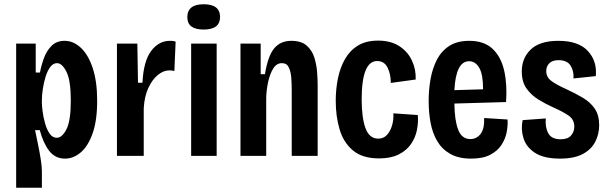

<svg xmlns="http://www.w3.org/2000/svg" viewBox="-20 -733 2863 903"><path d="M56 150V-528H148V-392H168Q174 -425 186.5 -459.5Q199 -494 222.5 -517.5Q246 -541 284 -541Q325 -541 360 -508.5Q395 -476 416 -413Q437 -350 437 -259Q437 -166 415.5 -105.5Q394 -45 359.5 -16Q325 13 286 13Q239 13 211 -24Q183 -61 167 -121H145Q152 -87 159.5 -50.5Q167 -14 172 18.5Q177 51 177 71V150ZM247 -85Q272 -85 292.5 -125Q313 -165 313 -260Q313 -355 292.5 -395.5Q272 -436 248 -436Q230 -436 216.5 -418Q203 -400 194.5 -372.5Q186 -345 181.5 -315.5Q177 -286 177 -263V-249Q177 -235 180.5 -208Q184 -181 192 -152.5Q200 -124 213.5 -104.5Q227 -85 247 -85Z M530 0V-528H626L629 -344H650Q655 -446 691 -493.5Q727 -541 779 -541Q785 -541 792 -540.5Q799 -540 806 -537L800 -399Q789 -402 776 -402Q749 -402 722.5 -380.5Q696 -359 677.5 -319Q659 -279 656 -223V0Z M879 0V-528H999V0ZM938 -594Q861 -594 861 -652Q861 -713 938 -713Q1015 -713 1015 -653Q1015 -594 938 -594Z M1111 0V-528H1206V-384H1226Q1240 -470 1269.5 -505.5Q1299 -541 1350 -541Q1397 -541 1422.5 -518.5Q1448 -496 1458.5 -462Q1469 -428 1471.5 -393Q1474 -358 1474 -334V0H1352V-310Q1352 -337 1350 -366Q1348 -395 1338.5 -415.5Q1329 -436 1306 -436Q1281 -436 1265.5 -411.5Q1250 -387 1241.5 -349.5Q1233 -312 1232 -273V0Z M1763 12Q1685 12 1640.5 -25Q1596 -62 1577.5 -123.5Q1559 -185 1559 -259Q1559 -314 1569.5 -365Q1580 -416 1603 -456Q1626 -496 1664 -519Q1702 -542 1758 -542Q1818 -542 1858 -516Q1898 -490 1917.5 -448Q1937 -406 1935 -359L1818 -343Q1818 -385 1802.5 -415.5Q1787 -446 1754 -446Q1681 -446 1681 -266Q1681 -179 1699 -130Q1717 -81 1759 -81Q1784 -81 1800 -98.5Q1816 -116 1824 -143.5Q1832 -171 1830 -200L1945 -192Q1948 -158 1941 -122Q1934 -86 1913 -55.5Q1892 -25 1855 -6.5Q1818 12 1763 12Z M2196 13Q2137 13 2098 -9Q2059 -31 2036.5 -69Q2014 -107 2005 -156Q1996 -205 1996 -258Q1996 -311 2005 -361.5Q2014 -412 2035 -452.5Q2056 -493 2093 -517Q2130 -541 2187 -541Q2257 -541 2297 -503Q2337 -465 2351.5 -399.5Q2366 -334 2360 -253L2117 -246Q2118 -166 2135 -122.5Q2152 -79 2192 -79Q2222 -79 2240.5 -103.5Q2259 -128 2257 -178L2367 -171Q2369 -143 2363 -111.5Q2357 -80 2338.5 -51.5Q2320 -23 2285.5 -5Q2251 13 2196 13ZM2186 -445Q2124 -445 2117 -309L2252 -313Q2252 -383 2234 -414Q2216 -445 2186 -445Z M2614 13Q2538 13 2496.5 -14Q2455 -41 2442 -83Q2429 -125 2438 -168L2547 -176Q2543 -135 2558.5 -106.5Q2574 -78 2616 -78Q2651 -78 2666 -96Q2681 -114 2681 -137Q2681 -171 2654 -189.5Q2627 -208 2584 -227Q2548 -243 2513.5 -264Q2479 -285 2456.5 -316.5Q2434 -348 2434 -397Q2434 -460 2476.5 -500.5Q2519 -541 2606 -541Q2701 -541 2745 -493Q2789 -445 2782 -375L2677 -364Q2680 -397 2664 -423.5Q2648 -450 2607 -450Q2578 -450 2563.5 -435.5Q2549 -421 2549 -399Q2549 -370 2573.5 -352Q2598 -334 2643 -314Q2686 -294 2721.5 -273Q2757 -252 2777.5 -221.5Q2798 -191 2798 -144Q2798 -103 2780 -67Q2762 -31 2721.5 -9Q2681 13 2614 13Z"/></svg>

Font: Bricolage Grotesque 10pt Condensed SemiBold
Style: Regular
Weight: 600
Width: 3
Designer: Mathieu Triay
Foundry: Atelier Triay
Version: Version 1.000; ttfautohint (v1.8.4.7-5d5b);gftools[0.9.32]